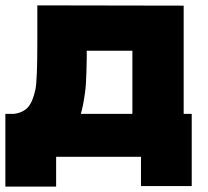

<svg xmlns="http://www.w3.org/2000/svg" viewBox="-20 -566 774 715"><path d="M664 -142H694V127H505V18H189V129H0V-142H33Q67 -147 84.5 -167Q102 -187 112 -233Q119 -269 119 -405V-546L664 -545ZM281 -142H473V-377H303V-347Q302 -289 300 -255.5Q298 -222 289 -175Q287 -164 281 -142Z"/></svg>

Font: Mantou Sans
Style: Regular
Weight: 400
Designer: Mant0u / artakana
Foundry: Mant0u / artakana
Version: Version 1.001;October 22, 2023;FontCreator 14.0.0.2901 64-bi